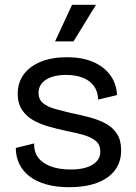

<svg xmlns="http://www.w3.org/2000/svg" viewBox="-20 -769 568 802"><path d="M270 13Q216 13 174.5 1.5Q133 -10 104.5 -31.5Q76 -53 61 -83.5Q46 -114 46 -151L123 -170Q121 -136 139 -111.5Q157 -87 192 -74Q227 -61 275 -61Q334 -61 366.5 -81Q399 -101 399 -136Q399 -164 381 -179.5Q363 -195 331.5 -204.5Q300 -214 257 -222Q221 -230 185 -240Q149 -250 119.5 -266.5Q90 -283 72 -310Q54 -337 54 -377Q54 -424 79 -458Q104 -492 150 -511Q196 -530 260 -530Q323 -530 368.5 -510.5Q414 -491 440 -456Q466 -421 469 -372L390 -353Q389 -387 372 -410Q355 -433 325.5 -444.5Q296 -456 256 -456Q203 -456 172 -436Q141 -416 141 -381Q141 -354 159.5 -338.5Q178 -323 210 -314Q242 -305 281 -296Q321 -288 357.5 -278Q394 -268 423 -252Q452 -236 469 -209.5Q486 -183 486 -141Q486 -91 459 -56.5Q432 -22 383.5 -4.5Q335 13 270 13ZM287 -596H210L281 -749H381Z"/></svg>

Font: Bricolage Grotesque 18pt
Style: Regular
Weight: 400
Version: Version 1.001;gftools[0.9.33.dev8+g029e19f]